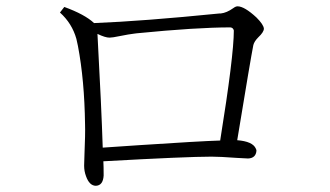

<svg xmlns="http://www.w3.org/2000/svg" viewBox="-20 -642 1040 605"><path d="M303.7 -176.8Q337.9 -178.7 418.9 -184.6Q610.4 -197.3 673.8 -199.2Q716.8 -465.8 716.8 -545.9Q714.8 -554.7 706.1 -555.7Q599.6 -555.7 411.1 -537.1Q406.2 -536.1 403.3 -536.1Q386.7 -534.2 357.4 -528.3Q334 -523.4 325.2 -523.4Q311.5 -523.4 287.1 -535.2Q299.8 -301.8 303.7 -176.8ZM168.9 -602.5 182.6 -620.1Q247.1 -596.7 276.4 -569.3Q428.7 -575.2 671.9 -599.6Q674.8 -599.6 675.8 -599.6Q694.3 -601.6 714.8 -616.2Q722.7 -622.1 728.5 -622.1Q750 -622.1 788.1 -586.9Q810.5 -564.5 811.5 -551.8Q811.5 -541 793.9 -524.4Q781.2 -511.7 778.3 -500Q770.5 -461.9 727.5 -200.2Q776.4 -196.3 786.1 -173.8Q788.1 -169.9 788.1 -167Q786.1 -143.6 761.7 -142.6Q753.9 -142.6 725.6 -144.5Q672.9 -148.4 646.5 -148.4Q568.4 -148.4 305.7 -133.8Q306.6 -118.2 306.6 -88.9Q304.7 -57.6 282.2 -56.6Q261.7 -56.6 251 -86.9Q245.1 -102.5 245.1 -120.1Q245.1 -126 246.1 -153.3Q249 -220.7 248 -250Q246.1 -389.6 225.6 -497.1Q222.7 -510.7 220.7 -519.5Q207 -568.4 168.9 -602.5Z"/></svg>

Font: GenYoMin JP Light
Style: Regular
Weight: 300
Version: Version 1.001;PS 1;hotconv 16.6.51;makeotf.lib2.5.65220 DEVE